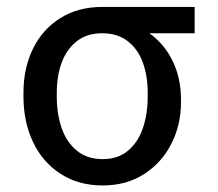

<svg xmlns="http://www.w3.org/2000/svg" viewBox="-20 -534 640 563"><path d="M279.3 -513.7H550.8V-436.5H418Q461.9 -405.3 486.3 -355Q510.7 -304.7 510.7 -242.2V-232.4Q510.7 -168.9 482.9 -113.3Q455.1 -57.6 403.1 -23.9Q351.1 9.8 281.2 9.8Q210.4 9.8 157.7 -24.2Q105 -58.1 76.9 -117.4Q48.8 -176.8 48.8 -251V-262.7Q48.8 -334 76.7 -391.1Q104.5 -448.2 157 -481Q209.5 -513.7 279.3 -513.7ZM281.2 -67.4Q325.7 -67.4 355.2 -92Q384.8 -116.7 398.9 -158.2Q413.1 -199.7 413.1 -251V-262.7Q413.1 -311 398.9 -350.3Q384.8 -389.6 354.7 -413.1Q324.7 -436.5 279.3 -436.5Q234.9 -436.5 205.1 -413.1Q175.3 -389.6 160.9 -350.3Q146.5 -311 146.5 -262.7V-251Q146.5 -199.7 160.9 -158.2Q175.3 -116.7 205.6 -92Q235.8 -67.4 281.2 -67.4Z"/></svg>

Font: Pretendard JP
Style: Regular
Weight: 400
Designer: Base glyphs from Inter by Rasmus Andersson; Hangeul glyphs from Noto Sans CJK(Source Han Sans) by Jang Soo-young and Kan
Foundry: Kil Hyung-jin
Version: Version 1.309